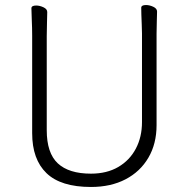

<svg xmlns="http://www.w3.org/2000/svg" viewBox="-20 -728 750 764"><path d="M545 -595V-242Q545 -183 520.5 -136.5Q496 -90 450.5 -63.5Q405 -37 342 -37Q254 -37 210 -78Q166 -119 166 -210V-584Q166 -610 167 -639Q168 -668 168 -680Q168 -692 153 -699Q138 -706 124 -706Q105 -706 105 -695Q105 -678 106.5 -647.5Q108 -617 108 -586V-198Q108 -94 165 -39Q222 16 342 16Q421 16 479.5 -14.5Q538 -45 570.5 -100.5Q603 -156 603 -230V-594Q603 -620 604 -645Q605 -670 605 -682Q605 -694 590 -701Q575 -708 561 -708Q542 -708 542 -697Q542 -689 542.5 -670Q543 -651 544 -630Q545 -609 545 -595Z"/></svg>

Font: Klee One
Style: Regular
Weight: 400
Designer: Fontworks Inc.
Foundry: Fontworks Inc.
Version: Version 1.100